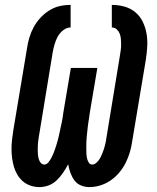

<svg xmlns="http://www.w3.org/2000/svg" viewBox="-20 -755 640 783"><path d="M345 8Q326 8 309.5 1Q293 -6 283 -20Q273 -34 267 -51Q261 -68 258 -85Q249 -68 237.5 -51Q226 -34 211.5 -20Q197 -6 178.5 1Q160 8 141 8Q122 8 104.5 2Q87 -4 74 -15Q61 -26 51.5 -41.5Q42 -57 37 -74Q32 -91 29.5 -109.5Q27 -128 27 -147Q27 -166 29 -184.5Q31 -203 34 -222L90 -557Q93 -579 99.5 -601Q106 -623 117 -643.5Q128 -664 144.5 -682Q161 -700 181 -712.5Q201 -725 223 -730Q245 -735 268 -735V-643Q252 -643 237.5 -631.5Q223 -620 215 -605Q207 -590 202.5 -574Q198 -558 195 -542L140 -207Q138 -198 137 -189.5Q136 -181 135 -172.5Q134 -164 134 -155.5Q134 -147 134 -138.5Q134 -130 135 -121.5Q136 -113 138.5 -105Q141 -97 146.5 -90.5Q152 -84 161 -84Q170 -84 177 -92.5Q184 -101 188.5 -109.5Q193 -118 197 -127Q201 -136 204 -145.5Q207 -155 210 -164Q213 -173 215.5 -182.5Q218 -192 220 -201Q222 -210 224 -219.5Q226 -229 228 -238Q230 -247 232 -256.5Q234 -266 235.5 -275.5Q237 -285 238 -294L269 -478H377L346 -294Q345 -285 343.5 -275.5Q342 -266 340.5 -256.5Q339 -247 338 -238Q337 -229 336 -219.5Q335 -210 334 -200.5Q333 -191 332.5 -182Q332 -173 332 -163.5Q332 -154 332 -145Q332 -136 332.5 -127Q333 -118 335 -109Q337 -100 342 -92Q347 -84 356 -84Q364 -84 371 -89.5Q378 -95 383 -102Q388 -109 391.5 -116.5Q395 -124 398 -131.5Q401 -139 403.5 -146.5Q406 -154 408 -162Q410 -170 411.5 -177.5Q413 -185 414 -193L469 -528Q471 -539 472.5 -551Q474 -563 474 -574Q474 -585 473 -596.5Q472 -608 468 -618Q464 -628 456 -635.5Q448 -643 436 -643V-735Q463 -735 488 -728Q513 -721 532 -705Q551 -689 562 -666.5Q573 -644 577.5 -618.5Q582 -593 580.5 -566Q579 -539 575 -513L519 -178Q516 -156 509.5 -134Q503 -112 492.5 -91Q482 -70 466.5 -51.5Q451 -33 431.5 -19.5Q412 -6 389.5 1Q367 8 345 8Z"/></svg>

Font: Iosevka Curly SmBdExObl
Style: Regular
Weight: 600
Width: 7
Italic angle: -9°
Monospace: yes
Designer: Belleve Invis
Foundry: Belleve Invis
Version: Version 11.1.0; ttfautohint (v1.8.3)